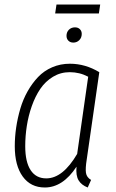

<svg xmlns="http://www.w3.org/2000/svg" viewBox="-20 -812 509 843"><path d="M414.1 -752.9H222.2L228 -792H419.9ZM301.8 -625Q288.6 -625 280.3 -633.3Q272 -641.6 272 -654.8Q272 -670.9 282.5 -681.4Q293 -691.9 309.1 -691.9Q322.8 -691.9 330.8 -683.8Q338.9 -675.8 338.9 -663.1Q338.9 -646.5 328.1 -635.7Q317.4 -625 301.8 -625ZM287.1 -532.2Q354.5 -532.2 416 -495.1L360.8 -111.8Q354.5 -72.8 357.4 -53Q360.4 -33.2 379.9 -22L365.2 11.2Q337.4 0.5 325 -20.3Q312.5 -41 315.9 -80.1Q255.9 11.2 176.8 11.2Q114.7 11.2 79.8 -36.9Q44.9 -85 44.9 -169.9Q44.9 -210.9 51 -252.2Q57.1 -293.5 69.1 -334.5Q81.1 -375.5 101.1 -410.9Q121.1 -446.3 147 -473.6Q172.9 -501 209 -516.6Q245.1 -532.2 287.1 -532.2ZM286.1 -495.1Q246.1 -495.1 212.6 -474.9Q179.2 -454.6 157 -421.9Q134.8 -389.2 119.6 -346.2Q104.5 -303.2 97.7 -258.8Q90.8 -214.4 90.8 -169.9Q90.8 -101.1 114.5 -64.9Q138.2 -28.8 183.1 -28.8Q255.9 -28.8 318.8 -136.2L367.2 -475.1Q329.6 -495.1 286.1 -495.1Z"/></svg>

Font: Fira Sans Compressed ExtraLight
Style: Italic
Weight: 250
Width: 3
Italic angle: -8°
Designer: Carrois Corporate & Edenspiekermann AG
Foundry: Carrois Corporate GbR & Edenspiekermann AG
Version: Version 4.203;PS 004.203;hotconv 1.0.88;makeotf.lib2.5.64775